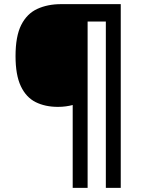

<svg xmlns="http://www.w3.org/2000/svg" viewBox="-20 -780 695 927"><path d="M563 127H491V-676H403V127H331V-273Q316 -269 298 -266.5Q280 -264 260 -264Q198 -264 152 -287Q106 -310 80.5 -364Q55 -418 55 -509Q55 -605 82.5 -659.5Q110 -714 160 -737Q210 -760 275 -760H563Z"/></svg>

Font: Noto Sans NKo Unjoined SemiBold
Style: Regular
Weight: 600
Designer: Monotype Design Team
Foundry: Monotype Imaging Inc.
Version: Version 2.004